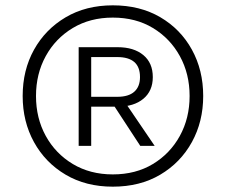

<svg xmlns="http://www.w3.org/2000/svg" viewBox="-20 -690 847 720"><path d="M403 10Q302 10 226 -35Q150 -80 107.5 -157Q65 -234 65 -330Q65 -427 107.5 -503.5Q150 -580 226 -625Q302 -670 403 -670Q505 -670 581 -625.5Q657 -581 699.5 -504Q742 -427 742 -330Q742 -234 699.5 -157Q657 -80 581 -35Q505 10 403 10ZM506 -143 402 -302 441 -318 560 -143ZM403 -36Q489 -36 553.5 -75Q618 -114 654.5 -180.5Q691 -247 691 -330Q691 -413 654.5 -479.5Q618 -546 553.5 -585Q489 -624 403 -624Q318 -624 253 -585Q188 -546 151.5 -479.5Q115 -413 115 -330Q115 -247 151.5 -180.5Q188 -114 253 -75Q318 -36 403 -36ZM275 -143V-513H421Q482 -513 517.5 -483.5Q553 -454 553 -401Q553 -349 517.5 -319.5Q482 -290 421 -290H322V-143ZM322 -327H420Q462 -327 483.5 -346Q505 -365 505 -401Q505 -439 483.5 -457.5Q462 -476 420 -476H322Z"/></svg>

Font: Kantumruy Pro Light
Style: Regular
Weight: 300
Version: Version 1.002